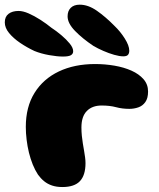

<svg xmlns="http://www.w3.org/2000/svg" viewBox="-71 -765 665 805"><path d="M190.4 19.2Q166 19.2 147.1 12.8Q128.2 6.4 113.9 -5.3Q99.6 -17 88.2 -32.9Q75.9 -51.6 66.3 -75.2Q56.8 -98.9 50.3 -125.2Q43.9 -151.6 40.6 -179.2Q37.2 -206.8 37.2 -233Q37.2 -316.8 73.8 -375.5Q110.2 -434.2 175.7 -465.4Q241.1 -496.5 327.8 -496.5Q369.2 -496.5 408.9 -489.7Q448.5 -482.9 480.2 -468.8Q511.9 -454.6 530.8 -432.9Q549.8 -411.2 549.8 -381.4Q549.8 -353 538.3 -337Q526.9 -321 508.8 -314.8Q490.8 -308.6 471.2 -308.6Q441.4 -308.6 415.5 -315.6Q389.6 -322.6 354.9 -322.6Q315.6 -322.6 293 -299.6Q270.4 -276.6 270.4 -230.6Q270.4 -212.9 272.1 -195.9Q273.8 -178.9 276.4 -163.1Q279 -147.2 281.6 -132.5Q284.1 -117.8 285.8 -104.9Q287.5 -92.1 287.5 -81Q287.5 -30.5 264.2 -5.6Q240.9 19.2 190.4 19.2ZM192.6 -527.9Q169.1 -527.9 135.1 -533.9Q101 -540 73.4 -551.2Q41.4 -566.2 12.9 -585.6Q-15.5 -605 -33.2 -626.8Q-50.9 -648.5 -50.9 -671.1Q-50.9 -695.1 -35.1 -707.1Q-19.4 -719.1 7 -719.1Q25.2 -719.1 49 -708.8Q72.8 -698.4 97.9 -682.3Q123 -666.2 144.6 -648.6Q165.2 -635.2 186.1 -617.6Q207 -600 221.4 -582.3Q235.8 -564.6 235.8 -550.2Q235.8 -539.2 226.4 -533.6Q217 -527.9 192.6 -527.9ZM446 -528.8Q430 -528.8 407.6 -535.2Q385.2 -541.6 362.1 -551.7Q338.9 -561.8 320.6 -572.6Q274.8 -603.2 243.6 -635.3Q212.4 -667.4 212.4 -696.5Q212.4 -719.2 225.7 -732.3Q239 -745.4 263.2 -745.4Q298.8 -745.4 335.2 -719.9Q371.8 -694.4 409 -656.5Q433.5 -633.1 452.2 -603.4Q471 -573.6 471 -552.4Q471 -541.4 465.6 -535.1Q460.2 -528.8 446 -528.8Z"/></svg>

Font: Gluten Thin
Style: Regular
Weight: 100
Designer: Tyler Finck
Foundry: Etcetera Type Company
Version: Version 1.300